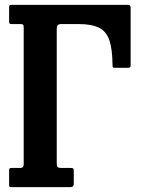

<svg xmlns="http://www.w3.org/2000/svg" viewBox="-20 -770 582 790"><path d="M63 -671H29.5Q22 -671 19.8 -672.8Q17.5 -674.5 17.5 -682V-740.5Q17.5 -750 25 -750H505.5Q513 -750 515.2 -747Q517.5 -744 517.5 -735.5V-501Q517.5 -494 514 -492.5Q510.5 -491 503.5 -491H453Q445.5 -491 444.2 -493.5Q443 -496 443 -503Q442.5 -568 430 -604.5Q417.5 -641 387.2 -656Q357 -671 303.5 -671H230.5Q213.5 -671 213.5 -652.5V-99Q213.5 -87 216.8 -83Q220 -79 232.5 -79H269.5Q276.5 -79 280 -77.5Q283.5 -76 283.5 -69V-15Q283.5 -5.5 279.8 -2.8Q276 0 267 0H30Q22.5 0 20 -1.2Q17.5 -2.5 17.5 -10V-70Q17.5 -76.5 20.8 -77.8Q24 -79 31 -79H64Q77.5 -79 77.5 -94V-656Q77.5 -666 75 -668.5Q72.5 -671 63 -671Z"/></svg>

Font: Besley* Condensed Semi
Style: Regular
Weight: 600
Width: 3
Designer: Owen Earl
Foundry: indestructible type*
Version: Version 3.000; ttfautohint (v1.8.3)